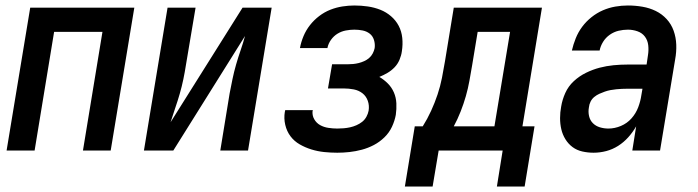

<svg xmlns="http://www.w3.org/2000/svg" viewBox="-20 -548 2540 699"><path d="M4 0 90 -520H469L383 0H282L353 -432H177L106 0Z M504 0 590 -520H692L657 -312Q653 -286 647.5 -259.5Q642 -233 634.5 -207Q627 -181 618 -155Q609 -129 601 -103L863 -520H969L883 0H782L816 -208Q821 -234 826.5 -260.5Q832 -287 839.5 -313Q847 -339 856 -365Q865 -391 872 -417L611 0Z M1208 8Q1184 8 1160 5.5Q1136 3 1113.5 -4Q1091 -11 1071 -22.5Q1051 -34 1037.5 -52Q1024 -70 1018.5 -93.5Q1013 -117 1017 -141Q1018 -143 1018 -144Q1018 -145 1018 -147H1119Q1119 -146 1119 -145.5Q1119 -145 1118 -145Q1116 -128 1124 -114Q1132 -100 1145.5 -92.5Q1159 -85 1175.5 -82.5Q1192 -80 1208 -80Q1220 -80 1231.5 -81Q1243 -82 1254.5 -84.5Q1266 -87 1277.5 -92Q1289 -97 1298.5 -104.5Q1308 -112 1314 -123Q1320 -134 1322 -145Q1325 -164 1319 -181Q1313 -198 1299.5 -208.5Q1286 -219 1268 -222.5Q1250 -226 1231 -226H1174L1189 -314H1246Q1256 -314 1266 -315Q1276 -316 1286 -318.5Q1296 -321 1306 -325.5Q1316 -330 1324 -337Q1332 -344 1337 -353.5Q1342 -363 1344 -373Q1346 -388 1341.5 -402.5Q1337 -417 1326 -425.5Q1315 -434 1300.5 -437Q1286 -440 1270 -440Q1255 -440 1239 -437Q1223 -434 1209 -425.5Q1195 -417 1185 -403Q1175 -389 1172 -373H1072Q1076 -395 1085 -416.5Q1094 -438 1108.5 -456.5Q1123 -475 1142 -489.5Q1161 -504 1182.5 -512.5Q1204 -521 1226.5 -524.5Q1249 -528 1270 -528Q1295 -528 1319 -524.5Q1343 -521 1364.5 -512.5Q1386 -504 1403.5 -489Q1421 -474 1431.5 -454Q1442 -434 1444.5 -410Q1447 -386 1443 -361Q1441 -346 1434.5 -330.5Q1428 -315 1416.5 -303Q1405 -291 1390.5 -282.5Q1376 -274 1361 -268Q1378 -258 1392 -244Q1406 -230 1414 -211.5Q1422 -193 1423 -172Q1424 -151 1421 -130Q1417 -108 1407 -86.5Q1397 -65 1379.5 -48Q1362 -31 1341 -20Q1320 -9 1297.5 -3Q1275 3 1252.5 5.5Q1230 8 1208 8Z M1890 131H1789L1810 0H1577L1555 131H1454L1490 -88H1519Q1536 -115 1549.5 -144.5Q1563 -174 1573 -204Q1583 -234 1589 -264.5Q1595 -295 1600 -325L1632 -520H1953L1882 -88H1926ZM1780 -88 1837 -432H1719L1699 -311Q1694 -282 1689 -254Q1684 -226 1676 -198Q1668 -170 1657 -142Q1646 -114 1632 -88Z M2141 8Q2120 8 2100 3.5Q2080 -1 2064.5 -12.5Q2049 -24 2038.5 -41Q2028 -58 2023.5 -77.5Q2019 -97 2019 -118Q2019 -139 2023 -160Q2027 -185 2038 -209.5Q2049 -234 2069 -252.5Q2089 -271 2113.5 -283Q2138 -295 2163 -301.5Q2188 -308 2213.5 -310.5Q2239 -313 2265 -313H2334L2339 -347Q2342 -365 2340 -383Q2338 -401 2328 -414.5Q2318 -428 2301 -434Q2284 -440 2266 -440Q2249 -440 2232 -436Q2215 -432 2200 -421.5Q2185 -411 2175.5 -395.5Q2166 -380 2163 -364H2062Q2067 -386 2076 -408.5Q2085 -431 2099.5 -450.5Q2114 -470 2133.5 -485.5Q2153 -501 2175 -510.5Q2197 -520 2220 -524Q2243 -528 2266 -528Q2293 -528 2319 -523.5Q2345 -519 2367.5 -508Q2390 -497 2407 -478.5Q2424 -460 2432.5 -436Q2441 -412 2442 -385.5Q2443 -359 2438 -332L2383 0H2282L2296 -88Q2284 -67 2267.5 -48.5Q2251 -30 2230.5 -17Q2210 -4 2187 2Q2164 8 2141 8ZM2195 -80Q2218 -80 2240.5 -89.5Q2263 -99 2279 -117Q2295 -135 2303.5 -157.5Q2312 -180 2315 -202L2319 -225H2265Q2254 -225 2244 -224.5Q2234 -224 2223.5 -223Q2213 -222 2202.5 -220Q2192 -218 2182 -214.5Q2172 -211 2162 -206.5Q2152 -202 2143.5 -195Q2135 -188 2130 -178Q2125 -168 2124 -157Q2121 -141 2124.5 -125.5Q2128 -110 2138.5 -99.5Q2149 -89 2164 -84.5Q2179 -80 2195 -80Z"/></svg>

Font: Iosevka SS04 Semibold Oblique
Style: Regular
Weight: 600
Italic angle: -9°
Monospace: yes
Designer: Belleve Invis
Foundry: Belleve Invis
Version: Version 19.0.0; ttfautohint (v1.8.4)